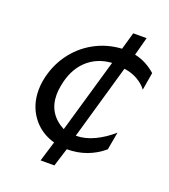

<svg xmlns="http://www.w3.org/2000/svg" viewBox="-125 -795 746 850"><g transform="rotate(20 248.0 -370.5)"><path d="M131 -334Q131 -355 135 -375Q149 -455 196 -500Q243 -545 314 -550L213 -201Q131 -244 131 -334ZM397 -619 420 -705H357L334 -624Q264 -620 204.5 -587Q145 -554 105.5 -498Q66 -442 53 -371Q49 -351 49 -326Q49 -255 87.5 -202.5Q126 -150 193 -131L164 -36H229L256 -122Q354 -122 427 -184L442 -268Q404 -234 360 -213Q316 -192 273 -192L374 -544Q409 -540 437.5 -523.5Q466 -507 482 -485L496 -568Q451 -608 397 -619Z"/></g></svg>

Font: Geom Light
Style: Italic
Weight: 300
Italic angle: -10°
Version: Version 1.102